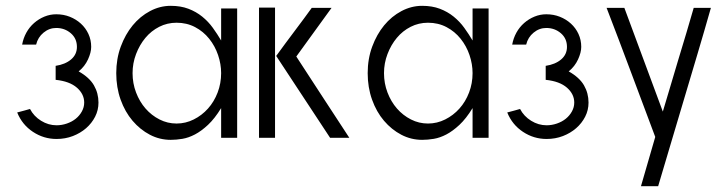

<svg xmlns="http://www.w3.org/2000/svg" viewBox="-20 -475 2472 659"><path d="M56 -322Q60 -344 70.5 -363Q81 -382 97 -396Q113 -410 132.5 -418Q152 -426 173 -426Q198 -426 219.5 -417.5Q241 -409 257.5 -394Q274 -379 283.5 -358.5Q293 -338 293 -314Q293 -295 282 -271Q271 -247 250 -230Q287 -209 302.5 -182Q318 -155 318 -123Q318 -97 306.5 -74.5Q295 -52 275.5 -35Q256 -18 230 -8Q204 2 174 2Q130 2 93 -22.5Q56 -47 39 -89Q56 -93 63.5 -95.5Q71 -98 83 -101Q96 -76 121 -60.5Q146 -45 174 -45Q192 -45 209.5 -51Q227 -57 240 -67.5Q253 -78 261 -92.5Q269 -107 269 -123Q269 -152 244 -174Q219 -196 171 -201V-249Q204 -254 224 -271Q244 -288 244 -314Q244 -343 223 -361Q202 -379 173 -379Q149 -379 129.5 -363Q110 -347 104 -322Z M794 -446V-2H739V-104Q717 -68 694 -46.5Q671 -25 649 -13.5Q627 -2 606 1.5Q585 5 566 5Q528 5 494.5 -12.5Q461 -30 435 -60.5Q409 -91 394 -133Q379 -175 379 -224Q379 -273 394.5 -315Q410 -357 435.5 -388Q461 -419 495 -437Q529 -455 566 -455Q600 -455 626.5 -445Q653 -435 674 -418Q695 -401 710.5 -379.5Q726 -358 739 -336V-446ZM739 -224Q739 -255 728.5 -286Q718 -317 698 -342Q678 -367 649.5 -382Q621 -397 586 -397Q554 -397 526.5 -383Q499 -369 479 -345Q459 -321 447 -289.5Q435 -258 435 -224Q435 -189 447 -157.5Q459 -126 479.5 -102.5Q500 -79 527.5 -65Q555 -51 586 -51Q617 -51 645 -65Q673 -79 694 -102.5Q715 -126 727 -157.5Q739 -189 739 -224Z M928 -283Q943 -304 959.5 -326Q976 -348 992 -369.5Q1008 -391 1023 -411Q1038 -431 1050 -448H1118L997 -281Q1041 -213 1087.5 -142Q1134 -71 1179 -2H1113ZM924 -449V-2H869V-449Z M1657 -446V-2H1602V-104Q1580 -68 1557 -46.5Q1534 -25 1512 -13.5Q1490 -2 1469 1.5Q1448 5 1429 5Q1391 5 1357.5 -12.5Q1324 -30 1298 -60.5Q1272 -91 1257 -133Q1242 -175 1242 -224Q1242 -273 1257.5 -315Q1273 -357 1298.5 -388Q1324 -419 1358 -437Q1392 -455 1429 -455Q1463 -455 1489.5 -445Q1516 -435 1537 -418Q1558 -401 1573.5 -379.5Q1589 -358 1602 -336V-446ZM1602 -224Q1602 -255 1591.5 -286Q1581 -317 1561 -342Q1541 -367 1512.5 -382Q1484 -397 1449 -397Q1417 -397 1389.5 -383Q1362 -369 1342 -345Q1322 -321 1310 -289.5Q1298 -258 1298 -224Q1298 -189 1310 -157.5Q1322 -126 1342.5 -102.5Q1363 -79 1390.5 -65Q1418 -51 1449 -51Q1480 -51 1508 -65Q1536 -79 1557 -102.5Q1578 -126 1590 -157.5Q1602 -189 1602 -224Z M1738 -322Q1742 -344 1752.5 -363Q1763 -382 1779 -396Q1795 -410 1814.5 -418Q1834 -426 1855 -426Q1880 -426 1901.5 -417.5Q1923 -409 1939.5 -394Q1956 -379 1965.5 -358.5Q1975 -338 1975 -314Q1975 -295 1964 -271Q1953 -247 1932 -230Q1969 -209 1984.5 -182Q2000 -155 2000 -123Q2000 -97 1988.5 -74.5Q1977 -52 1957.5 -35Q1938 -18 1912 -8Q1886 2 1856 2Q1812 2 1775 -22.5Q1738 -47 1721 -89Q1738 -93 1745.5 -95.5Q1753 -98 1765 -101Q1778 -76 1803 -60.5Q1828 -45 1856 -45Q1874 -45 1891.5 -51Q1909 -57 1922 -67.5Q1935 -78 1943 -92.5Q1951 -107 1951 -123Q1951 -152 1926 -174Q1901 -196 1853 -201V-249Q1886 -254 1906 -271Q1926 -288 1926 -314Q1926 -343 1905 -361Q1884 -379 1855 -379Q1831 -379 1811.5 -363Q1792 -347 1786 -322Z M2420 -448Q2397 -367 2374.5 -291.5Q2352 -216 2330 -142Q2308 -68 2285.5 7.5Q2263 83 2239 164H2180L2229 -5Q2188 -114 2146 -226.5Q2104 -339 2062 -448H2123L2255 -92Q2266 -128 2279.5 -174Q2293 -220 2307.5 -268Q2322 -316 2336 -362.5Q2350 -409 2361 -448Z"/></svg>

Font: Fundamental  Brigade Scvhlank
Style: Regular
Weight: 100
Designer: Peter Wiegel, original typeface by Arno Drescher 1935
Foundry: Peter Wiegel
Version: Version 0.000 2012 initial release